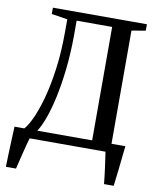

<svg xmlns="http://www.w3.org/2000/svg" viewBox="-98 -819 886 1075"><g transform="rotate(10 345.0 -281.5)"><path d="M10 180Q11 145 12.2 107Q13.5 69 15.2 29.2Q17 -10.5 18.5 -49.5H74Q91.5 -67 113.8 -113.8Q136 -160.5 156.8 -233.8Q177.5 -307 191.2 -405Q205 -503 205 -622.5V-693L114.5 -707V-743H649V-706.5L570 -693V-49.5H649Q646.5 -29 644 -5.8Q641.5 17.5 639 41.5Q636.5 65.5 633.8 89.5Q631 113.5 628.2 136.5Q625.5 159.5 623 180H568Q566 159 563 134.5Q560 110 556.8 85.5Q553.5 61 550.2 38.8Q547 16.5 544.5 0H113.5Q108.5 16 102.2 40Q96 64 89.2 91Q82.5 118 76.8 141.8Q71 165.5 67.5 180ZM148 -49.5H460V-694.5H258V-612.5Q257.5 -509.5 247.5 -419Q237.5 -328.5 221.5 -255Q205.5 -181.5 186.2 -129.2Q167 -77 148 -49.5Z"/></g></svg>

Font: Merriweather 72pt
Style: Regular
Weight: 400
Version: Version 2.100